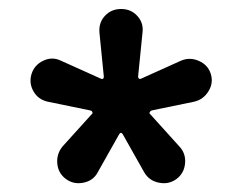

<svg xmlns="http://www.w3.org/2000/svg" viewBox="-20 -772 540 427"><path d="M85.9 -545.9Q64.5 -550.8 54.2 -569.3Q43.9 -587.9 50.3 -607.9Q56.6 -627.9 76.7 -637.2Q96.7 -646.5 116.2 -636.7L205.1 -596.7Q208 -595.7 209.5 -597.2Q210.9 -598.6 210.9 -601.6L201.2 -699.2Q199.2 -721.7 213.4 -736.8Q227.5 -752 249.5 -752Q271.5 -752 285.6 -736.3Q299.8 -720.7 296.9 -699.2L287.1 -601.6Q287.1 -598.6 289.1 -597.2Q291 -595.7 293 -596.7L381.8 -636.7Q401.4 -645.5 421.9 -636.7Q442.4 -627.9 448.7 -607.9Q455.1 -587.9 443.8 -569.3Q432.6 -550.8 412.1 -545.9L317.4 -526.4Q314.5 -525.4 313 -522.5Q311.5 -519.5 314.5 -517.6L378.9 -446.3Q393.6 -430.7 391.6 -408.7Q389.6 -386.7 372.6 -374Q355.5 -361.3 333.5 -365.7Q311.5 -370.1 300.8 -388.7L252.9 -473.6Q249 -479.5 245.1 -473.6L197.3 -388.7Q187.5 -370.1 165.5 -365.7Q143.6 -361.3 126.5 -374Q109.4 -386.7 107.4 -408.2Q105.5 -429.7 119.1 -446.3L183.6 -517.6Q186.5 -519.5 185.5 -522.5Q184.6 -525.4 180.7 -526.4Z"/></svg>

Font: Rounded Mgen+ 1mn medium
Style: Regular
Weight: 500
Designer: [Source Han Sans]
Ryoko NISHIZUKA  (kana & ideographs); Paul D. Hunt (Latin, Greek & Cyrillic); Wenlong ZHANG  (bopomofo
Version: Version 1.059.20150602